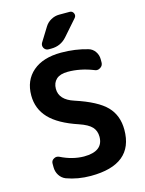

<svg xmlns="http://www.w3.org/2000/svg" viewBox="-141 -1067 863 1140"><g transform="rotate(-15 291.0 -497.0)"><path d="M250 -935.5Q263.7 -958 287.6 -971.2Q311.5 -984.4 337.9 -984.4H402.3Q418.9 -984.4 425.8 -969.2Q432.6 -954.1 421.9 -941.4L336.9 -844.7Q298.8 -801.8 241.2 -801.8H224.6Q206.1 -801.8 196.3 -818.4Q192.4 -826.2 192.4 -834Q192.4 -842.8 197.3 -850.6ZM507.8 -645.5Q507.8 -626 491.2 -615.2Q481.4 -608.4 470.7 -608.4Q462.9 -608.4 455.1 -612.3Q376 -643.6 298.8 -643.6Q252 -643.6 228.5 -622.1Q205.1 -600.6 205.1 -563.5Q205.1 -496.1 293 -467.8Q427.7 -423.8 481.4 -368.2Q535.2 -312.5 535.2 -224.6Q535.2 -10.7 272.5 -10.7Q193.4 -10.7 124 -36.1Q99.6 -45.9 85.4 -68.4Q71.3 -90.8 71.3 -118.2V-140.6Q71.3 -159.2 87.9 -168Q95.7 -172.9 104.5 -172.9Q113.3 -172.9 121.1 -168.9Q191.4 -133.8 262.7 -132.8Q381.8 -132.8 381.8 -222.7Q381.8 -258.8 359.9 -282.7Q337.9 -306.6 283.2 -325.2Q163.1 -365.2 108.4 -423.3Q53.7 -481.4 53.7 -563.5Q53.7 -656.2 116.2 -710Q178.7 -763.7 290 -763.7Q376 -763.7 453.1 -741.2Q477.5 -734.4 492.7 -712.9Q507.8 -691.4 507.8 -665Z"/></g></svg>

Font: Gen Jyuu Gothic P Bold
Style: Bold
Weight: 700
Designer: [Source Han Sans]
Ryoko NISHIZUKA  (kana & ideographs); Paul D. Hunt (Latin, Greek & Cyrillic); Wenlong ZHANG  (bopomofo
Version: Version 1.002.20150607